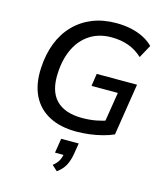

<svg xmlns="http://www.w3.org/2000/svg" viewBox="-140 -819 1033 1205"><g transform="rotate(15 376.0 -216.5)"><path d="M396 9Q293 9 220 -29.5Q147 -68 111 -142Q75 -216 81 -321Q86 -411 114 -483Q142 -555 192.5 -607Q243 -659 311.5 -686.5Q380 -714 466 -714Q518 -714 563.5 -704Q609 -694 645.5 -675Q682 -656 707 -630L661 -546Q620 -584 570.5 -602Q521 -620 459 -620Q380 -620 321.5 -583Q263 -546 229.5 -478.5Q196 -411 191 -319Q184 -200 240.5 -141.5Q297 -83 410 -83Q459 -83 501.5 -91Q544 -99 581 -113L550 -62L587 -293H416L428 -374H690L637 -37Q606 -23 566 -12.5Q526 -2 482 3.5Q438 9 396 9ZM344 281 309 249Q336 227 346.5 205.5Q357 184 361 158L381 171H303L318 77H432L420 150Q413 191 396.5 223Q380 255 344 281Z"/></g></svg>

Font: Nunito Sans 10pt SemiBold
Style: Italic
Weight: 600
Italic angle: -9°
Designer: Vernon Adams
Foundry: Vernon Adams
Version: Version 3.101;gftools[0.9.27]